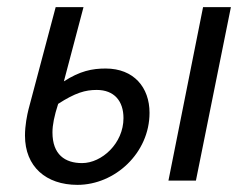

<svg xmlns="http://www.w3.org/2000/svg" viewBox="-20 -506 699 538"><path d="M197 12C302 12 399 -77 399 -190C399 -261 355 -314 276 -314C238 -314 204 -307 159 -278L214 -486H136L60 -200C56 -184 50 -155 50 -126C50 -39 109 12 197 12ZM210 -49C162 -49 127 -73 127 -135C127 -156 132 -181 143 -215C191 -246 219 -254 251 -254C300 -254 326 -223 326 -175C326 -104 265 -49 210 -49ZM452 0H529L627 -486H549Z"/></svg>

Font: Source Sans Pro
Style: Italic
Weight: 400
Italic angle: -11°
Designer: Paul D. Hunt
Foundry: Adobe Systems Incorporated
Version: Version 3.006;hotconv 1.0.111;makeotfexe 2.5.65597